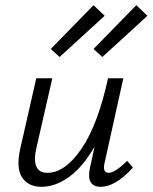

<svg xmlns="http://www.w3.org/2000/svg" viewBox="-20 -716 589 741"><path d="M384 -655 210 -496 176 -527 341 -696ZM375 -496 341 -527 506 -696 549 -655ZM400 -49Q423 -49 471 -95L493 -69Q425 5 369 5Q310 5 328 -72L345 -150Q300 -72 247 -33.5Q194 5 140 5Q89 5 65 -31.5Q41 -68 59 -146L120 -414H182L122 -152Q97 -49 163 -49Q231 -49 294.5 -142Q358 -235 397 -414H456L384 -89Q374 -49 400 -49Z"/></svg>

Font: EauTest
Style: Italic
Weight: 400
Italic angle: -12°
Designer: Christian Thalmann (Catharsis Fonts)
Version: Version 0.001;PS 000.001;hotconv 1.0.88;makeotf.lib2.5.64775